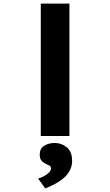

<svg xmlns="http://www.w3.org/2000/svg" viewBox="-20 -760 616 1073"><path d="M208 0V-740H368V0ZM233 293 193 238Q207 234 223.5 225.5Q240 217 252.5 205.5Q265 194 265 181Q265 171 258 166.5Q251 162 240 158Q223 150 212.5 138.5Q202 127 202 104Q202 71 226.5 55Q251 39 286 39Q324 39 353.5 63.5Q383 88 383 139Q383 168 370.5 192Q358 216 336 235Q314 254 287.5 268Q261 282 233 293Z"/></svg>

Font: Lexend Zetta
Style: Bold
Weight: 700
Designer: Bonnie Shaver-Troup, Thomas Jockin
Foundry: Lexend
Version: Version 1.007